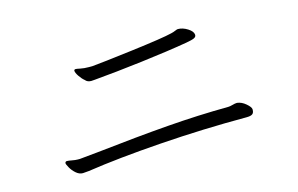

<svg xmlns="http://www.w3.org/2000/svg" viewBox="-64 -710 1127 727"><g transform="rotate(-15 500.0 -346.0)"><path d="M689 -505Q613 -492 506.5 -479Q400 -466 318 -459L304 -458Q289 -458 281 -468Q271 -476 261.5 -490Q252 -504 252 -512Q252 -514 254 -516Q256 -517 258 -517Q262 -517 276 -514Q290 -511 309 -511H322Q358 -514 482.5 -529.5Q607 -545 643 -554Q652 -556 660 -559.5Q668 -563 671 -563Q690 -563 709 -551Q728 -539 729 -526V-524Q729 -517 720.5 -513Q712 -509 689 -505ZM131 -187Q132 -189 136 -189Q143 -189 155.5 -186.5Q168 -184 178 -184H186L257 -191Q418 -209 539.5 -218.5Q661 -228 780 -229Q786 -229 797 -232Q808 -235 813 -235H816Q833 -233 849 -219.5Q865 -206 866 -197V-194Q866 -183 859.5 -178Q853 -173 836 -173Q666 -173 496 -161Q326 -149 207 -131Q188 -129 183 -129Q169 -129 156.5 -140Q144 -151 136.5 -164.5Q129 -178 129 -182Q129 -186 131 -187Z"/></g></svg>

Font: JyunsaiKaai Light
Style: Regular
Weight: 300
Designer: Fontworks Inc.
Version: Version 0.030;April 7, 2024;FontCreator 14.0.0.2901 64-bit